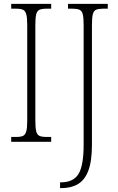

<svg xmlns="http://www.w3.org/2000/svg" viewBox="-20 -734 613 994"><path d="M38 0V-25H63Q87 -25 99 -30.5Q111 -36 116 -54Q121 -72 121 -109V-605Q121 -642 116 -660Q111 -678 99 -683.5Q87 -689 63 -689H38V-714H245V-689H221Q197 -689 184.5 -683.5Q172 -678 167.5 -660Q163 -642 163 -605V-109Q163 -72 167.5 -54Q172 -36 184.5 -30.5Q197 -25 221 -25H245V0ZM291 240V210H295Q360 210 386.5 166.5Q413 123 413 15V-606Q413 -642 408.5 -660Q404 -678 391.5 -683.5Q379 -689 356 -689H332V-714H538V-689H513Q490 -689 477.5 -683.5Q465 -678 460.5 -660Q456 -642 456 -605V14Q456 100 437.5 149Q419 198 383.5 219Q348 240 296 240Z"/></svg>

Font: Noto Serif Condensed ExtraLight
Style: Regular
Weight: 200
Width: 3
Designer: Monotype Design Team
Foundry: Monotype Imaging Inc.
Version: Version 2.013; ttfautohint (v1.8.4.7-5d5b)